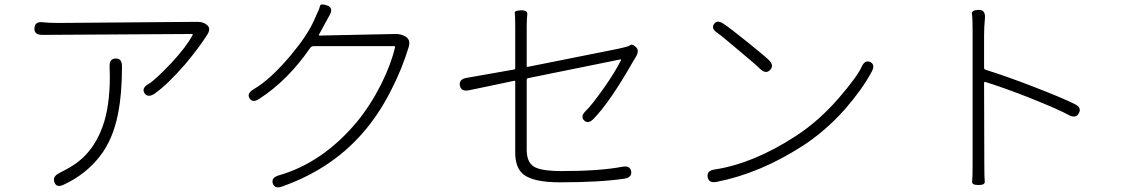

<svg xmlns="http://www.w3.org/2000/svg" viewBox="-20 -804 4990 853"><path d="M264 16Q231 32 222 6Q212 -19 243 -35L260 -44Q276 -52 291 -61Q392 -119 436 -242Q468 -331 468 -465Q468 -483 467 -501V-507Q465 -544 494 -544Q522 -545 522 -509Q522 -387 504 -297Q482 -185 424 -110Q362 -30 264 16ZM667 -388Q637 -368 622 -390Q608 -413 640 -431Q668 -447 742 -525Q808 -596 836 -649Q838 -653 833 -653L168 -649Q131 -649 133 -679Q135 -710 171 -705Q197 -702 240 -702L858 -707Q885 -707 902 -691Q918 -675 899 -647Q861 -588 803 -519Q725 -429 667 -388Z M1235 24Q1201 37 1192 11Q1184 -15 1219 -25Q1414 -81 1566 -263Q1626 -336 1674 -431Q1718 -520 1735 -594Q1736 -599 1731 -599H1374Q1364 -599 1358 -591Q1259 -447 1132 -365Q1102 -345 1089 -367Q1075 -388 1106 -407Q1182 -451 1273 -560Q1345 -646 1375 -713Q1382 -730 1390 -747Q1399 -764 1401.5 -777Q1404 -790 1433 -780Q1463 -769 1444 -736L1397 -650Q1395 -646 1400 -646L1736 -653Q1760 -654 1781 -642Q1805 -628 1796 -596Q1767 -500 1721 -410Q1672 -311 1609 -234Q1466 -58 1235 24Z M2467 6Q2352 6 2307 -28Q2269 -57 2269 -126V-441Q2269 -446 2264 -445L2064 -403Q2028 -396 2023 -424Q2018 -452 2053 -458L2263 -495Q2269 -496 2269 -502V-684Q2269 -734 2267 -746Q2265 -758 2295 -758Q2325 -759 2322.5 -739.5Q2320 -720 2320 -684V-511Q2320 -506 2325 -507L2725 -587Q2742 -591 2759 -595Q2773 -598 2781 -604Q2789 -610 2806 -594Q2822 -579 2804 -550Q2801 -545 2792 -530Q2690 -351 2618 -277Q2593 -251 2575 -269Q2557 -287 2583 -312Q2607 -334 2665 -416Q2714 -486 2739 -537Q2741 -541 2736 -540L2327 -457Q2320 -456 2320 -449V-139Q2320 -84 2351.5 -64Q2383 -44 2476 -44Q2644 -44 2744 -63Q2779 -70 2784 -43Q2789 -16 2753 -10Q2644 6 2467 6Z M3164 4Q3129 11 3124 -17Q3119 -46 3155 -51Q3327 -77 3516 -200Q3619 -267 3707 -369Q3788 -463 3808 -507Q3823 -540 3847 -528Q3870 -516 3852 -484Q3809 -405 3735 -320Q3648 -222 3546 -156Q3357 -34 3164 4ZM3401 -493Q3382 -473 3356 -499Q3339 -516 3267 -576Q3186 -645 3168 -657Q3138 -677 3152 -697Q3166 -718 3195 -698Q3221 -681 3302 -616Q3380 -553 3395 -538Q3421 -513 3401 -493Z M4327 18Q4297 18 4299 3Q4301 -12 4301 -84V-669Q4301 -723 4298 -741Q4295 -759 4326 -760Q4358 -762 4356 -725L4353 -686Q4352 -669 4352 -652V-503Q4352 -496 4359 -494Q4452 -465 4576 -417Q4700 -369 4754 -342Q4787 -326 4773 -301Q4760 -276 4728 -293Q4685 -317 4558 -368Q4444 -413 4357 -440Q4352 -441 4352 -436L4353 -84Q4353 -13 4355 2.5Q4357 18 4327 18Z"/></svg>

Font: Resource Han Rounded JP Light
Style: Regular
Weight: 300
Designer: Cyano Hao (round all glyphs); Ryoko NISHIZUKA 西塚涼子 (kana, bopomofo & ideographs); Paul D. Hunt (Latin, Greek & Cyrillic)
Foundry: Cyano Hao
Version: 0.990